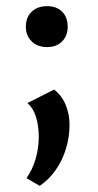

<svg xmlns="http://www.w3.org/2000/svg" viewBox="-20 -411 318 624"><path d="M109 193 66 168Q86 140 96 104.5Q106 69 106 34Q106 -2 97 -31Q88 -60 69 -76L156 -120Q182 -99 194 -69Q206 -39 206 -5Q206 34 194.5 72Q183 110 161 141.5Q139 173 109 193ZM133 -258Q102 -258 83 -276.5Q64 -295 64 -324Q64 -355 83 -373Q102 -391 133 -391Q164 -391 182 -373Q200 -355 200 -324Q200 -295 182 -276.5Q164 -258 133 -258Z"/></svg>

Font: Ysabeau SC SemiBold
Style: Regular
Weight: 600
Designer: Christian Thalmann (Catharsis Fonts)
Version: Version 2.001;gftools[0.9.30]; featfreeze: smcp